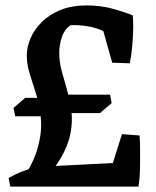

<svg xmlns="http://www.w3.org/2000/svg" viewBox="-20 -690 578 710"><path d="M44 0Q96 -70 115 -129Q134 -188 132 -238Q130 -288 117 -331Q104 -374 91.5 -412Q79 -450 79 -484Q79 -515 92.5 -547.5Q106 -580 134 -608Q162 -636 203.5 -653Q245 -670 301 -670Q350 -670 393.5 -658.5Q437 -647 471 -633L417 -531Q384 -570 338.5 -584.5Q293 -599 241 -597Q217 -580 208 -550.5Q199 -521 199 -495Q199 -461 208.5 -426.5Q218 -392 228.5 -355Q239 -318 244 -279Q249 -240 240.5 -196Q232 -152 203.5 -103.5Q175 -55 118 0ZM18 0 12 -32Q35 -45 60 -55Q85 -65 111 -73L112 0ZM102 0 178 -76 476 -91 493 0ZM36 -260 30 -291 73 -328H176L213 -340H387L393 -309L350 -272H206L169 -260ZM492 0 380 -32 431 -194 496 -189Q498 -167 498 -141Q498 -115 498 -89Q498 -63 496.5 -40Q495 -17 492 0ZM395 -458 355 -600 471 -633Q473 -615 472.5 -584.5Q472 -554 469 -520Q466 -486 460 -456Z"/></svg>

Font: Eczar Medium
Style: Regular
Weight: 500
Designer: Vaibhav Singh
Foundry: Rosetta Type Foundry
Version: Version 2.000